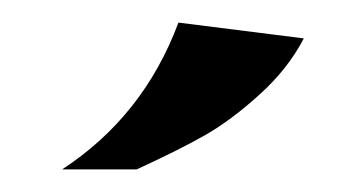

<svg xmlns="http://www.w3.org/2000/svg" viewBox="-20 -700 313 170"><path d="M138 -680 249 -666Q235 -639 209.5 -616Q184 -593 161 -580Q138 -567 101 -550H35Q107 -597 138 -680Z"/></svg>

Font: Ruslan Display
Style: Regular
Weight: 400
Version: Version 1.000